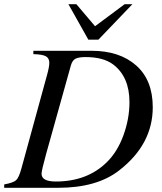

<svg xmlns="http://www.w3.org/2000/svg" viewBox="-28 -895 770 915"><path d="M603 -875 441 -706H393L298 -875H336L425 -770L566 -875ZM131 -653H408Q542 -653 621 -583Q700 -513 700 -384Q700 -207 540 -83Q434 0 249 0H-8V-16Q35 -24 48.5 -36Q62 -48 74 -92L196 -537Q207 -576 207 -596Q207 -617 191 -626.5Q175 -636 131 -637ZM310 -584 192 -162Q170 -82 170 -67Q170 -30 238 -30Q386 -30 479 -120Q531 -170 560 -249.5Q589 -329 589 -408Q589 -529 511 -588Q464 -623 380 -623Q348 -623 332.5 -615.5Q317 -608 310 -584Z"/></svg>

Font: STIX
Style: Italic
Weight: 400
Italic angle: -16.33°
Designer: MicroPress Inc., with final additions and corrections provided by Coen Hoffman, Elsevier (retired)
Version: Version 1.1.1